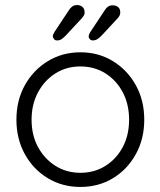

<svg xmlns="http://www.w3.org/2000/svg" viewBox="-20 -730 635 760"><path d="M551 -256Q551 -180 517.5 -119.5Q484 -59 427 -24.5Q370 10 298 10Q227 10 169.5 -24.5Q112 -59 78.5 -119.5Q45 -180 45 -256Q45 -333 78.5 -393Q112 -453 169.5 -488Q227 -523 298 -523Q370 -523 427 -488Q484 -453 517.5 -393Q551 -333 551 -256ZM491 -256Q491 -317 466 -364.5Q441 -412 397.5 -439.5Q354 -467 298 -467Q243 -467 199.5 -439.5Q156 -412 130.5 -364.5Q105 -317 105 -256Q105 -195 130.5 -148Q156 -101 199.5 -73.5Q243 -46 298 -46Q354 -46 397.5 -73.5Q441 -101 466 -148Q491 -195 491 -256ZM206 -570Q198 -570 194 -575Q190 -580 189 -586Q189 -593 196 -604L253 -690Q257 -697 265 -703.5Q273 -710 285 -710Q298 -710 306.5 -702.5Q315 -695 315 -680Q315 -674 312 -669Q309 -664 305 -659L239 -588Q232 -581 224.5 -575.5Q217 -570 206 -570ZM347 -570Q340 -570 335.5 -575Q331 -580 331 -585Q331 -593 338 -604L395 -690Q399 -697 406.5 -703Q414 -709 426 -709Q439 -709 447.5 -702Q456 -695 456 -681Q456 -674 453.5 -669Q451 -664 447 -659L381 -588Q374 -581 366 -575.5Q358 -570 347 -570Z"/></svg>

Font: Quicksand Light
Style: Regular
Weight: 400
Version: Version 3.004